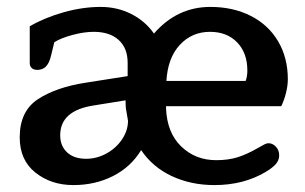

<svg xmlns="http://www.w3.org/2000/svg" viewBox="-20 -521 882 555"><path d="M37 -124Q37 -200 90 -234.5Q143 -269 228 -282L349 -301V-339Q349 -382 323 -405.5Q297 -429 251 -429Q223 -429 189.5 -420Q156 -411 137 -399L127 -358Q122 -338 112.5 -328.5Q103 -319 88 -319Q77 -319 71.5 -324.5Q66 -330 66 -338V-445Q109 -470 164 -485.5Q219 -501 271 -501Q319 -501 359.5 -480.5Q400 -460 425 -424Q492 -501 588 -501Q654 -501 705 -475Q756 -449 784 -401.5Q812 -354 812 -292Q812 -273 806.5 -251.5Q801 -230 793 -214H460V-207Q463 -137 504 -97.5Q545 -58 605 -58Q640 -58 667 -66.5Q694 -75 727 -94Q737 -100 744 -103.5Q751 -107 756 -107Q768 -107 777.5 -97Q787 -87 787 -72Q787 -58 777.5 -47Q768 -36 748 -24Q684 14 600 14Q532 14 476.5 -12Q421 -38 388 -87Q358 -38 306.5 -12Q255 14 192 14Q128 14 82.5 -22Q37 -58 37 -124ZM690 -287Q695 -300 695 -317Q695 -368 665.5 -398.5Q636 -429 587 -429Q535 -429 500 -391.5Q465 -354 461 -287ZM350 -172 344 -207Q343 -215 343 -231L250 -216Q154 -201 154 -130Q154 -99 174 -80.5Q194 -62 229 -62Q260 -62 288 -77.5Q316 -93 333 -118.5Q350 -144 350 -172Z"/></svg>

Font: MaitreeSemiBold
Style: Regular
Weight: 600
Designer: CadsonDemak Team
Foundry: CadsonDemak
Version: Version 1.000